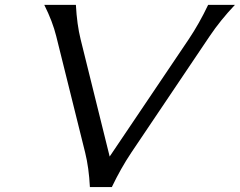

<svg xmlns="http://www.w3.org/2000/svg" viewBox="-20 -757 971 777"><path d="M423.8 -123.5 743.7 -598.1Q786.6 -662.1 822.3 -737.3H930.7Q871.6 -674.8 828.6 -610.8L511.2 -139.2Q468.8 -75.7 432.6 0H343.8Q339.8 -78.1 324.7 -139.2L207.5 -610.8Q192.9 -669.9 159.2 -737.3H287.1Q291.5 -657.2 306.2 -598.1Z"/></svg>

Font: Classica
Style: Book Oblique
Weight: 400
Italic angle: -12°
Designer: Wojciech Kalinowski "wmk69" (wmk69@o2.pl)
Foundry: Wojciech Kalinowski "wmk69" (wmk69@o2.pl)
Version: Version 2.1.1; 2021-05-14